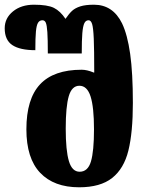

<svg xmlns="http://www.w3.org/2000/svg" viewBox="-80 -785 615 815"><path d="M32 -236Q32 -365 90 -427Q148 -489 267 -489Q289 -489 318 -477H320Q320 -575 318 -621Q316 -667 311 -683Q306 -699 296 -699Q284 -699 278 -686.5Q272 -674 269.5 -644.5Q267 -615 267 -558H123Q123 -619 121 -648.5Q119 -678 114.5 -688.5Q110 -699 100 -699Q88 -699 81.5 -688.5Q75 -678 72.5 -651.5Q70 -625 70 -572Q5 -572 -27.5 -593.5Q-60 -615 -60 -665Q-60 -708 -25 -736.5Q10 -765 64 -765Q122 -765 149 -751.5Q176 -738 198 -705Q213 -727 226 -739Q239 -751 261 -758Q283 -765 319 -765Q399 -765 438 -686Q461 -638 472.5 -556.5Q484 -475 484 -348Q484 -223 465 -146Q446 -69 396 -29.5Q346 10 256 10Q149 10 90.5 -51.5Q32 -113 32 -236ZM319 -236Q319 -330 304.5 -375.5Q290 -421 257 -421Q225 -421 212 -377Q199 -333 199 -239Q199 -146 212.5 -101Q226 -56 258 -56Q293 -56 306 -99.5Q319 -143 319 -236Z"/></svg>

Font: Noto Serif Georgian Black Cond
Style: Regular
Weight: 900
Width: 3
Designer: Monotype Design team
Foundry: Monotype Imaging Inc.
Version: Version 1.000